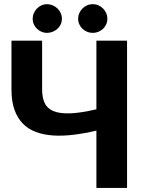

<svg xmlns="http://www.w3.org/2000/svg" viewBox="-20 -926 722 946"><path d="M606 -725.5V0H455V-282.5Q396 -268.5 342.2 -262Q288.5 -255.5 242 -258.5Q195.5 -261.5 157.5 -275.5Q119.5 -289.5 92.8 -316.8Q66 -344 51.2 -385.5Q36.5 -427 36.5 -485.5V-725.5H187.5V-485Q187.5 -446 199.8 -419Q212 -392 242.2 -379Q272.5 -366 324.2 -367.5Q376 -369 455 -387.5V-725.5ZM285 -833.5Q285 -819 279.2 -806.2Q273.5 -793.5 263.2 -784.2Q253 -775 239.5 -769.5Q226 -764 211 -764Q197 -764 184.5 -769.5Q172 -775 162.2 -784.2Q152.5 -793.5 146.8 -806.2Q141 -819 141 -833.5Q141 -848 146.8 -861.2Q152.5 -874.5 162.2 -884.2Q172 -894 184.5 -899.8Q197 -905.5 211 -905.5Q226 -905.5 239.5 -899.8Q253 -894 263.2 -884.2Q273.5 -874.5 279.2 -861.2Q285 -848 285 -833.5ZM509 -833.5Q509 -819 503.2 -806.2Q497.5 -793.5 487.8 -784.2Q478 -775 465 -769.5Q452 -764 437 -764Q422 -764 409 -769.5Q396 -775 386.2 -784.2Q376.5 -793.5 370.8 -806.2Q365 -819 365 -833.5Q365 -848 370.8 -861.2Q376.5 -874.5 386.2 -884.2Q396 -894 409 -899.8Q422 -905.5 437 -905.5Q452 -905.5 465 -899.8Q478 -894 487.8 -884.2Q497.5 -874.5 503.2 -861.2Q509 -848 509 -833.5Z"/></svg>

Font: Lato 2
Style: Regular
Weight: 800
Designer: Lukasz Dziedzic with Adam Twardoch and Botio Nikoltchev
Foundry: tyPoland Lukasz Dziedzic
Version: Version 2.015; 2015-08-06; http://www.latofonts.com/